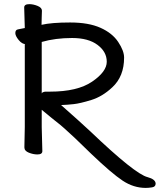

<svg xmlns="http://www.w3.org/2000/svg" viewBox="-20 -731 774 930"><path d="M182.1 -280.8Q173.8 -272.9 181.9 -280Q189.9 -287.1 202.1 -287.1H222.2Q355 -287.1 426 -335.4Q497.1 -383.8 497.1 -431.9Q497.1 -480 452.6 -513.4Q408.2 -546.9 329.1 -546.9Q248 -546.9 182.1 -527.8ZM686 179.2Q627 179.2 574 144Q521 108.9 421.9 14.2L344.2 -61Q283.2 -118.2 261 -135Q238.8 -151.9 182.1 -199.2V-115.2L185.1 1Q185.1 17.1 161.1 17.1Q141.1 17.1 119.6 8.5Q98.1 0 98.1 -17.1L100.1 -116.2V-517.1H105Q86.9 -517.1 70.6 -537.1Q54.2 -557.1 54.2 -570.8Q54.2 -586.9 67.9 -588.9L100.1 -595.2L97.2 -694.8Q97.2 -710.9 122.1 -710.9Q141.1 -710.9 162.1 -702.4Q183.1 -693.8 183.1 -679.2Q183.1 -667 182.1 -648.9Q181.2 -630.9 181.2 -610.8Q230 -622.1 319.8 -622.1Q409.2 -622.1 466.6 -596.4Q523.9 -570.8 552.5 -527.8Q581.1 -484.9 581.1 -452.1Q581.1 -360.8 523.9 -308.1Q476.1 -263.2 422.1 -246.6Q368.2 -230 336.7 -226.6Q305.2 -223.1 275.9 -222.2Q371.1 -138.2 417 -95.2Q633.8 111.8 694.8 127Q732.9 137.2 733.9 158.2Q733.9 173.8 716.6 176.5Q699.2 179.2 686 179.2Z"/></svg>

Font: LXGW WenKai Screen
Style: Regular
Weight: 400
Designer: LXGW / Fontworks Inc.
Foundry: LXGW / Fontworks Inc.
Version: Version 1.510;January 18,2025